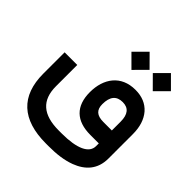

<svg xmlns="http://www.w3.org/2000/svg" viewBox="-212 -746 1123 1123"><g transform="rotate(45 349.5 -184.5)"><path d="M659.7 -179.7C659.7 -238.8 644.5 -286.1 614.3 -321.3C583.5 -356 541.5 -373.5 487.3 -373.5C368.2 -373.5 308.1 -287.6 308.1 -175.3C308.1 -60.1 370.1 0 487.8 0H557.1V22.5C557.1 80.6 488.3 112.3 363.3 112.3H338.4C207 112.3 143.6 56.2 143.6 -59.6V-235.4H39.1V-59.1C39.1 125 141.1 219.2 338.4 219.2H363.3C427.7 219.2 482.9 212.4 534.2 193.4C608.9 165 659.7 112.8 659.7 22.5ZM388.2 -439 462.9 -514.2 388.2 -589.4 313 -514.2ZM564.5 -439 639.6 -514.2 564.5 -589.4 489.7 -514.2ZM409.2 -177.2C409.2 -239.3 434.6 -270 485.4 -270C533.7 -270 557.6 -240.2 557.6 -180.2V-107.4H487.3C433.1 -107.4 409.2 -129.9 409.2 -177.2Z"/></g></svg>

Font: Shabnam Medium
Style: Regular
Weight: 500
Foundry: DejaVu fonts team - Redesigned by Saber Rastikerdar - Based on Vazir font
Version: Version 5.0.1